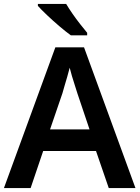

<svg xmlns="http://www.w3.org/2000/svg" viewBox="-20 -958 711 978"><path d="M534 0 469 -189H200L136 0H0L262 -717H408L670 0ZM374 -483Q370 -497 362 -521Q354 -545 346.5 -570.5Q339 -596 335 -613Q330 -593 322.5 -567Q315 -541 308 -518Q301 -495 298 -483L235 -299H436ZM317 -938Q330 -916 349 -888.5Q368 -861 388.5 -835Q409 -809 424 -791V-778H341Q316 -796 283 -824Q250 -852 219.5 -881Q189 -910 173 -928V-938Z"/></svg>

Font: Noto Sans Kannada SemiBold
Style: Regular
Weight: 600
Designer: Jelle Bosma - Monotype Design Team
Foundry: Monotype Imaging Inc.
Version: Version 2.005; ttfautohint (v1.8.4.7-5d5b)